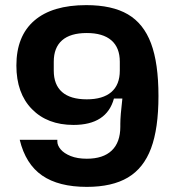

<svg xmlns="http://www.w3.org/2000/svg" viewBox="-20 -720 686 750"><path d="M599 -345Q599 -218 570 -140.5Q541 -63 479.5 -26.5Q418 10 319 10Q209 10 144.5 -34.5Q80 -79 57 -174H204V-167Q204 -152 217 -136.5Q230 -121 256 -110.5Q282 -100 319 -100Q383 -100 416.5 -132Q450 -164 450 -225V-236Q450 -267 458 -335H425Q397 -232 267 -232Q165 -232 104.5 -294Q44 -356 44 -464Q44 -579 114 -639.5Q184 -700 317 -700Q418 -700 479.5 -664Q541 -628 570 -550.5Q599 -473 599 -345ZM319 -332Q382 -332 415 -360.5Q448 -389 448 -444V-479Q448 -534 415 -562.5Q382 -591 319 -591Q255 -591 222.5 -562.5Q190 -534 190 -479V-444Q190 -389 222.5 -360.5Q255 -332 319 -332Z"/></svg>

Font: Mozilla Text BETA
Style: Bold
Weight: 700
Designer: Studio DRAMA
Foundry: Studio DRAMA
Version: Version 0.100